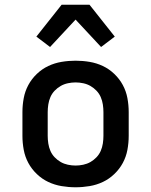

<svg xmlns="http://www.w3.org/2000/svg" viewBox="-20 -785 640 813"><path d="M300 8Q270 8 240.5 3Q211 -2 184.5 -14.5Q158 -27 136 -48Q114 -69 100 -95Q86 -121 80.5 -150.5Q75 -180 75 -210V-310Q75 -340 80.5 -369.5Q86 -399 100 -425Q114 -451 136 -472Q158 -493 184.5 -505.5Q211 -518 240.5 -523Q270 -528 300 -528Q330 -528 359.5 -523Q389 -518 415.5 -505.5Q442 -493 464 -472Q486 -451 500 -425Q514 -399 519.5 -369.5Q525 -340 525 -310V-210Q525 -180 519.5 -150.5Q514 -121 500 -95Q486 -69 464 -48Q442 -27 415.5 -14.5Q389 -2 359.5 3Q330 8 300 8ZM300 -84Q316 -84 332.5 -87.5Q349 -91 363 -99Q377 -107 388.5 -119Q400 -131 406.5 -146Q413 -161 415.5 -177.5Q418 -194 418 -210V-310Q418 -326 415.5 -342.5Q413 -359 406.5 -374Q400 -389 388.5 -401Q377 -413 363 -421Q349 -429 332.5 -432.5Q316 -436 300 -436Q284 -436 267.5 -432.5Q251 -429 237 -421Q223 -413 211.5 -401Q200 -389 193.5 -374Q187 -359 184.5 -342.5Q182 -326 182 -310V-210Q182 -194 184.5 -177.5Q187 -161 193.5 -146Q200 -131 211.5 -119Q223 -107 237 -99Q251 -91 267.5 -87.5Q284 -84 300 -84ZM192 -586 134 -630 241 -765H359L466 -630L408 -586L300 -702Z"/></svg>

Font: Iosevka Semibold Extended
Style: Regular
Weight: 600
Width: 7
Monospace: yes
Designer: Belleve Invis
Foundry: Belleve Invis
Version: Version 32.5.0; ttfautohint (v1.8.4)